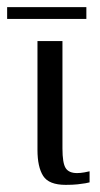

<svg xmlns="http://www.w3.org/2000/svg" viewBox="-51 -514 279 538"><path d="M133 4Q86 4 70 -21Q54 -46 54 -94V-399H124V-98Q124 -57 133 -43Q142 -29 165 -29Q174 -29 185.5 -31Q197 -33 200 -34V-3Q197 -2 188.5 -0.5Q180 1 166.5 2.5Q153 4 133 4ZM-31 -461V-494H191V-461Z"/></svg>

Font: Genos
Style: Regular
Weight: 400
Designer: Robert E. Leuschke
Foundry: Robert E. Leuschke
Version: Version 1.010